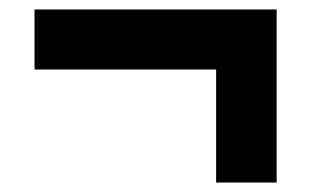

<svg xmlns="http://www.w3.org/2000/svg" viewBox="-20 -442 658 406"><path d="M437 -56V-295H53V-422H565V-56Z"/></svg>

Font: Atkinson Hyperlegible
Style: Bold
Weight: 700
Designer: Elliott Scott, Megan Eiswerth, Linus Boman, Theodore Petrosky
Foundry: Braille Institute
Version: Version 1.006; ttfautohint (v1.8.3)